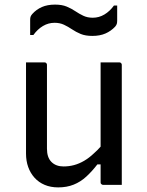

<svg xmlns="http://www.w3.org/2000/svg" viewBox="-20 -803 640 834"><path d="M173 -532Q177 -532 179 -530.5Q181 -529 182.5 -527Q184 -525 184 -521V-157Q184 -119 203.5 -99.5Q223 -80 256 -80Q280 -80 302 -86Q324 -92 345.5 -104.5Q367 -117 388 -137Q403 -150 417 -166V-532H498Q502 -532 504 -530.5Q506 -529 507.5 -527Q509 -525 509 -521V0H428Q425 0 422.5 -1.5Q420 -3 418.5 -5Q417 -7 417 -11V-89H403Q380 -59 355 -36Q330 -13 300 -1Q270 11 233 11Q200 11 174 0Q148 -11 130 -31Q112 -51 102.5 -77.5Q93 -104 93 -136V-532ZM383 -726Q410 -726 433.5 -740Q457 -754 475 -779H489V-713Q489 -706 487.5 -700Q486 -694 480 -687Q462 -668 438 -657.5Q414 -647 381 -647Q351 -647 330.5 -655.5Q310 -664 293 -675.5Q276 -687 258 -695.5Q240 -704 217 -704Q190 -704 166.5 -690Q143 -676 125 -651H111V-717Q111 -724 112.5 -729.5Q114 -735 120 -742Q138 -762 162 -772.5Q186 -783 219 -783Q249 -783 269.5 -774.5Q290 -766 307 -754.5Q324 -743 342 -734.5Q360 -726 383 -726Z"/></svg>

Font: Code D OnePiece
Style: Regular
Weight: 400
Version: Version 1.085; ttfautohint (v1.8.4.7-5d5b);Nerd Fonts 3.0.2